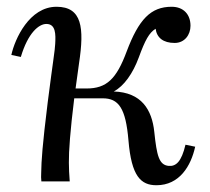

<svg xmlns="http://www.w3.org/2000/svg" viewBox="-20 -531 614 562"><path d="M522.9 -107.4C511.2 -57.6 495.1 -43.5 473.6 -45.4C445.3 -48.3 439 -75.2 431.6 -145C424.8 -210 394 -260.7 313 -263.2C343.3 -279.3 369.1 -316.4 386.2 -362.8C404.8 -413.6 416.5 -435.1 435.5 -446.8C439 -420.4 458 -405.3 491.2 -405.3C520.5 -405.3 537.6 -429.2 537.6 -455.6C537.6 -488.8 517.1 -511.2 482.4 -511.2C421.4 -511.2 386.2 -474.6 350.6 -379.9C320.8 -299.8 292 -272 233.4 -272H201.2C204.1 -294.9 207.5 -319.3 211.4 -346.2C227.1 -449.7 220.2 -511.2 145.5 -511.2C65.9 -511.2 23.4 -417 13.2 -370.1L41 -364.3C62 -435.1 93.8 -460.9 115.7 -460.9C143.6 -460.9 143.1 -430.2 141.6 -402.8C140.6 -381.8 136.2 -360.8 119.6 -231C104 -105 101.1 -60.1 100.6 -25.9C100.1 -15.1 100.1 -8.8 101.1 0H184.1C182.6 -20 181.6 -38.6 181.6 -54.7C181.2 -88.4 185.5 -147.9 197.3 -243.2H279.8C327.6 -243.7 348.1 -213.9 356 -120.1C364.7 -15.1 392.1 11.2 438 11.2C505.4 11.2 539.1 -45.4 551.3 -101.6Z"/></svg>

Font: Lora Italic
Style: Regular
Weight: 400
Italic angle: -3°
Designer: Olga Karpushina, Alexei Vanyashin
Foundry: Cyreal
Version: Version 1.011;PS 001.011;hotconv 1.0.70;makeotf.lib2.5.58329